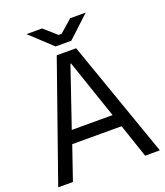

<svg xmlns="http://www.w3.org/2000/svg" viewBox="-156 -975 928 1079"><g transform="rotate(-20 308.0 -435.0)"><path d="M4 0H92L161 -201H456L524 0H612L366 -700H250ZM186 -277 306 -629H310L430 -277ZM261 -749H355L485 -870H392L317 -804H299L224 -870H131Z"/></g></svg>

Font: Fixel Variable
Style: Regular
Weight: 100
Width: 3
Designer: AlfaBravo + MacPaw
Foundry: Kyrylo Tkachov, Marchela Mozhyna, Serhii Makarenko, Maria Weinstein, Zakhar Kryvoshyya
Version: Version 1.211